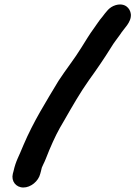

<svg xmlns="http://www.w3.org/2000/svg" viewBox="-20 -717 602 854"><path d="M159 56 162 45C165 30 166 27 173 13C179 2 187 -19 199 -49C223 -105 236 -132 266 -182C302 -245 337 -306 376 -361C410 -408 443 -456 474 -506C487 -528 500 -543 514 -563C531 -591 565 -617 562 -654C559 -681 535 -706 494 -694C465 -685 453 -665 435 -642C421 -626 410 -608 397 -590C379 -566 360 -534 343 -507C312 -456 273 -408 240 -357C185 -265 129 -177 84 -71C63 -18 51 -4 40 45L37 56C29 89 51 117 84 117C117 117 151 89 159 56Z"/></svg>

Font: Electronic
Style: TiIt
Weight: 900
Version: Version 1.011